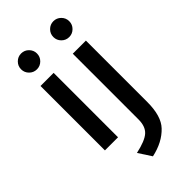

<svg xmlns="http://www.w3.org/2000/svg" viewBox="-282 -790 1077 1077"><g transform="rotate(-45 256.0 -251.5)"><path d="M172.5 -609.5Q154 -591 128 -591Q102 -591 83.5 -609.5Q65 -628 65 -654Q65 -680 83.5 -698.5Q102 -717 128 -717Q154 -717 172.5 -698.5Q191 -680 191 -654Q191 -628 172.5 -609.5ZM428.5 -609.5Q410 -591 384 -591Q358 -591 339.5 -609.5Q321 -628 321 -654Q321 -680 339.5 -698.5Q358 -717 384 -717Q410 -717 428.5 -698.5Q447 -680 447 -654Q447 -628 428.5 -609.5ZM76 0V-511H180V0ZM243 214 193 137Q272 120 302 93Q332 66 332 11V-511H436V-24Q436 88 388 138Q335 194 243 214Z"/></g></svg>

Font: Overpass Light
Style: Bold
Weight: 600
Designer: Delve Withrington, Thomas Jockin
Foundry: Delve Fonts
Version: Version 3.000;DELV;Overpass